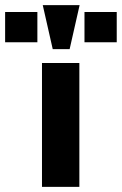

<svg xmlns="http://www.w3.org/2000/svg" viewBox="-96 -730 476 750"><path d="M214 0V-484H68V0ZM360 -565V-683H234V-565ZM50 -565V-683H-76V-565ZM176 -538 215 -710H71L110 -538Z"/></svg>

Font: Play
Style: Bold
Weight: 700
Designer: Jonas Hecksher
Foundry: Jonas Hecksher, Playtypeª, e-types AS
Version: Version 1.002